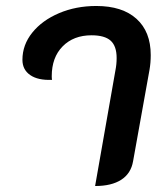

<svg xmlns="http://www.w3.org/2000/svg" viewBox="-20 -613 553 642"><path d="M366 -378Q370 -398 370 -419Q370 -459 350 -477Q330 -495 286 -495Q226 -495 189.5 -458Q153 -421 153 -358Q153 -350 154 -346Q107 -344 81 -362Q55 -380 55 -413Q55 -463 88 -504Q121 -545 177.5 -569Q234 -593 302 -593Q389 -593 436.5 -550Q484 -507 484 -429Q484 -403 480 -380L425 -74Q418 -33 385.5 -12Q353 9 298 9Z"/></svg>

Font: K2D SemiBold
Style: Italic
Weight: 600
Italic angle: -10°
Designer: Katatrad Aksorn Co.,Ltd.
Foundry: Cadson Demak Co.,Ltd.
Version: Version 1.000; ttfautohint (v1.6)